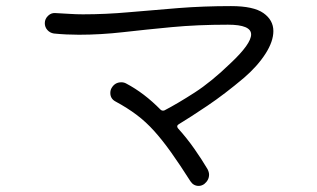

<svg xmlns="http://www.w3.org/2000/svg" viewBox="-20 -623 1040 630"><path d="M650 -19Q641 -13 632 -13Q615 -13 605 -28Q570 -83 541.5 -123Q513 -163 486 -193Q459 -223 428.5 -246Q398 -269 359 -290Q342 -299 342 -318Q342 -327 346 -334Q357 -353 378 -353Q387 -353 394 -349Q453 -318 507 -263Q513 -258 520 -261Q564 -284 619 -319.5Q674 -355 737 -416Q804 -479 804 -510Q804 -542 728 -542Q628 -542 543.5 -534Q459 -526 384.5 -517.5Q310 -509 239 -509Q219 -509 198 -510Q177 -511 157 -513Q144 -515 135.5 -524.5Q127 -534 127 -547Q127 -561 138 -571.5Q149 -582 164 -580Q186 -579 208 -577.5Q230 -576 252 -576Q327 -576 404.5 -583Q482 -590 565 -596.5Q648 -603 738 -603Q812 -603 844.5 -580Q877 -557 877 -521Q877 -487 851 -446.5Q825 -406 781 -368Q717 -314 660.5 -276Q604 -238 566 -215Q558 -210 564 -202Q593 -170 617.5 -135Q642 -100 661 -68Q666 -58 666 -50Q666 -32 650 -19Z"/></svg>

Font: Kiwi Maru Light
Style: Regular
Weight: 300
Designer: Hiroki-Chan
Version: Version 1.100